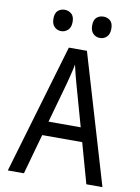

<svg xmlns="http://www.w3.org/2000/svg" viewBox="-98 -980 760 1045"><g transform="rotate(10 281.5 -457.5)"><path d="M20 0 231 -716H331L543 0H454L392 -222H171L109 0ZM254 -521 192 -300H370L308 -521Q302 -542 294 -572.5Q286 -603 280 -631Q275 -603 267 -572Q259 -541 254 -521ZM388 -797Q366 -797 350.5 -812Q335 -827 335 -857Q335 -888 350.5 -901.5Q366 -915 388 -915Q410 -915 425.5 -901.5Q441 -888 441 -857Q441 -827 425.5 -812Q410 -797 388 -797ZM174 -797Q152 -797 136.5 -812Q121 -827 121 -857Q121 -888 136.5 -901.5Q152 -915 174 -915Q195 -915 211 -901.5Q227 -888 227 -857Q227 -827 211 -812Q195 -797 174 -797Z"/></g></svg>

Font: Noto Sans Mono SemiCondensed
Style: Regular
Weight: 400
Width: 4
Designer: Monotype Design Team
Foundry: Monotype Imaging Inc.
Version: Version 2.014